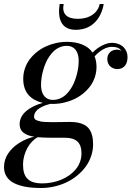

<svg xmlns="http://www.w3.org/2000/svg" viewBox="-60 -679 657 959"><path d="M258 -659Q250.6 -622.6 268.8 -603.8Q287 -585 328 -585Q355.5 -585 378.2 -593.1Q401 -601.2 417.1 -618.2Q433.1 -635.1 438 -659H458Q455.8 -645.5 451.8 -632.6Q447.9 -619.8 441.6 -606.8Q435.2 -593.8 427.1 -582.6Q418.9 -571.4 407.7 -561.6Q396.5 -551.8 383.4 -544.9Q370.2 -538 353.5 -534Q336.8 -530 318 -530Q301.2 -530 287.9 -534Q274.5 -538 265.4 -544.9Q256.2 -551.8 249.8 -561.6Q243.4 -571.5 240.1 -582.6Q236.8 -593.8 235.6 -606.8Q234.4 -619.9 235.1 -632.6Q235.8 -645.4 238 -659ZM204 -160Q199.6 -160 191.1 -160.2Q178.8 -157.1 167.7 -153.2Q156.6 -149.2 145.8 -143.4Q135 -137.6 127.2 -130.9Q119.5 -124.1 114.8 -115.1Q110 -106 110 -96Q110 -89.5 113.7 -84.7Q117.4 -79.9 126 -77Q134.6 -74.1 142.4 -72.4Q150.2 -70.6 165.2 -69.9Q180.2 -69.2 189.5 -69.1Q198.8 -69 217 -69Q235.4 -69 255.1 -69.5Q274.9 -70 288 -70Q311.2 -70 329.1 -66.6Q346.9 -63.2 361.5 -55.3Q376.1 -47.4 385.5 -34.6Q394.9 -21.8 399.9 -2.6Q405 16.5 405 42Q405 71.8 395.4 100.1Q385.9 128.5 368.8 152.4Q351.6 176.2 327.4 196.4Q303.2 216.5 274.7 230.4Q246.1 244.4 212.8 252.2Q179.5 260 145 260Q101.8 260 68.3 254.1Q34.9 248.1 10.3 235.7Q-14.2 223.2 -27.1 202.9Q-40 182.6 -40 155Q-40 136.5 -34.4 119.1Q-28.9 101.6 -19.4 87.7Q-10 73.8 2.6 61.3Q15.2 48.9 29.1 39.6Q42.9 30.2 57.6 22.9Q72.4 15.5 85.7 10.9Q99 6.2 110.9 4Q93.8 1.2 80.9 -3.4Q68 -8.1 58.1 -15.5Q48.2 -22.9 43.1 -33.8Q38 -44.8 38 -59Q38 -77.8 46.8 -94.6Q55.6 -111.5 71.4 -124.8Q87.2 -138 108.1 -148.2Q128.9 -158.4 154 -165.1Q132.1 -170 114.6 -179.4Q97.1 -188.8 83.8 -203.1Q70.5 -217.5 63.2 -238.3Q56 -259.1 56 -285Q56 -311.9 64.4 -336.8Q72.9 -361.8 87.8 -381.9Q102.8 -402 123.4 -418.7Q144 -435.4 168.1 -446.6Q192.2 -457.8 219.3 -463.9Q246.4 -470 274 -470Q316.9 -470 350.3 -456.8Q383.8 -443.6 402.2 -416.4Q426.2 -440.1 451.9 -452.6Q477.5 -465 498 -465Q516.6 -465 531.8 -459.2Q547 -453.5 556.8 -443.7Q566.5 -433.9 571.8 -421.1Q577 -408.4 577 -394Q577 -381 574.1 -370.6Q571.1 -360.1 566.2 -353.4Q561.4 -346.6 554.7 -342.2Q548 -337.8 540.9 -335.9Q533.9 -334 526 -334Q516.5 -334 507.6 -337.2Q498.8 -340.5 491.6 -346.6Q484.5 -352.6 480.2 -362.4Q476 -372.1 476 -384Q476 -404.9 489.4 -417.9Q502.9 -431 524 -431Q525.6 -431 527.2 -430.9Q528.8 -430.8 530.1 -430.6Q531.4 -430.4 532.9 -430.1Q534.4 -429.8 535.4 -429.5Q536.4 -429.2 537.7 -428.8Q539 -428.2 539.7 -428Q540.4 -427.8 541.6 -427.2Q542.8 -426.6 543.2 -426.4Q543.6 -426.2 544.8 -425.7Q545.9 -425.1 546 -425Q538.9 -436.4 527.4 -440.7Q515.9 -445 498 -445Q478.6 -445 456.3 -433.1Q434 -421.1 412.5 -397.5Q422 -374.4 422 -345Q422 -318.1 413.6 -293.2Q405.1 -268.2 390.2 -248.1Q375.2 -228 354.6 -211.3Q334 -194.6 309.9 -183.4Q285.8 -172.2 258.7 -166.1Q231.6 -160 204 -160ZM204 -180Q222.5 -180 239.1 -186.9Q255.8 -193.9 268.6 -205.7Q281.4 -217.5 292.1 -233.4Q302.9 -249.4 310.3 -267.2Q317.8 -285 322.9 -304Q328.1 -323 330.6 -340.9Q333 -358.8 333 -375Q333 -397.2 326.5 -414Q320 -430.8 306.5 -440.4Q293 -450 274 -450Q255.5 -450 238.9 -443.1Q222.2 -436.1 209.4 -424.3Q196.6 -412.5 185.9 -396.6Q175.1 -380.6 167.7 -362.8Q160.2 -345 155.1 -326Q149.9 -307 147.4 -289.1Q145 -271.2 145 -255Q145 -232.8 151.5 -216Q158 -199.2 171.5 -189.6Q185 -180 204 -180ZM55 142Q55 154.9 56.3 165.6Q57.6 176.2 60.8 186.2Q63.9 196.1 68.9 203.8Q73.9 211.5 81.4 217.9Q88.9 224.2 98.8 228.4Q108.6 232.5 121.8 234.8Q134.9 237 151 237Q175.6 237 199.9 232.2Q224.1 227.5 245.8 218.6Q267.5 209.8 286.1 196.4Q304.6 183.1 318.2 166.8Q331.8 150.5 339.4 130Q347 109.5 347 87Q347 46.9 326.8 27.9Q306.6 9 265 9H201Q155.4 9 128.8 6.2Q113.8 13.9 100.2 28.1Q86.6 42.4 76.7 60.2Q66.8 78.1 60.9 99.6Q55 121 55 142Z"/></svg>

Font: Bodoni* 11
Style: Italic
Weight: 400
Italic angle: -13°
Version: Version 1.002